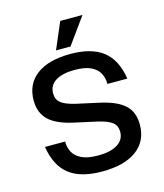

<svg xmlns="http://www.w3.org/2000/svg" viewBox="-107 -782 747 873"><g transform="rotate(-15 266.0 -345.5)"><path d="M266.6 10Q166.2 10 112 -32Q57.8 -74 43.2 -165.4H138.4V-161Q138.4 -137 150 -115Q161.6 -93 189.6 -79.1Q217.6 -65.2 266.6 -65.2Q326.2 -65.2 358.9 -85.7Q391.6 -106.2 391.6 -143.8Q391.6 -172.8 371.6 -188.5Q351.6 -204.2 303.4 -215.2L193.4 -239.4Q117.4 -256.8 82.8 -290.9Q48.2 -325 48.2 -382.4Q48.2 -459.6 104.5 -501.8Q160.8 -544 264 -544Q362.8 -544 416.9 -502Q471 -460 485.6 -368.6H391.4V-373Q391.4 -397 380 -419Q368.6 -441 340.8 -454.9Q313 -468.8 264 -468.8Q206.4 -468.8 174.2 -448.8Q142 -428.8 142 -390.2Q142 -361.8 161.8 -345.8Q181.6 -329.8 228.8 -318.8L338.8 -294.6Q415.8 -277.2 451.1 -244.1Q486.4 -211 486.4 -152.6Q486.4 -75.4 429.4 -32.7Q372.4 10 266.6 10ZM205.4 -576.4 258.6 -701H363.4L273.6 -576.4Z"/></g></svg>

Font: Mozilla Headline ExtraLight
Style: Regular
Weight: 200
Designer: Studio DRAMA
Foundry: Studio DRAMA
Version: Version 1.000